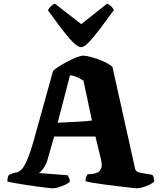

<svg xmlns="http://www.w3.org/2000/svg" viewBox="-20 -1022 872 1042"><path d="M266 0Q261 0 239.5 -2.5Q218 -5 187 -9Q156 -13 123.5 -18Q91 -23 63 -28Q35 -33 20 -37Q20 -51 23 -61Q26 -71 30 -74L49 -81Q59 -85 70.5 -86.5Q82 -88 96 -101.5Q110 -115 126.5 -152Q143 -189 164 -263L268 -637Q276 -646 297 -659.5Q318 -673 344.5 -687Q371 -701 395 -710.5Q419 -720 432 -720Q447 -720 476.5 -712Q506 -704 537.5 -690.5Q569 -677 590 -660L713 -107Q716 -95 724 -90.5Q732 -86 744 -84L807 -73Q811 -66 813.5 -61.5Q816 -57 817 -37Q809 -28 791 -19.5Q773 -11 754 -5.5Q735 0 723 0Q718 0 691.5 -3Q665 -6 627.5 -10.5Q590 -15 551.5 -20Q513 -25 483.5 -30Q454 -35 444 -39Q444 -54 449.5 -64.5Q455 -75 455 -76L487 -79Q496 -80 508.5 -85.5Q521 -91 528.5 -107Q536 -123 528 -157L498 -281H274L236 -149Q232 -135 223 -120Q214 -105 204.5 -94.5Q195 -84 189 -83L347 -71Q349 -68 354 -58Q359 -48 359 -36Q352 -28 334 -19.5Q316 -11 297 -5.5Q278 0 266 0ZM293 -356Q347 -359 384 -360.5Q421 -362 444.5 -364Q468 -366 479 -368L433 -584Q415 -596 397.5 -603.5Q380 -611 360 -614ZM420 -766Q403 -766 375.5 -793.5Q348 -821 313.5 -867Q279 -913 240 -966Q246 -978 256 -988Q266 -998 278 -1002L421 -891L561 -1002Q573 -998 583.5 -987.5Q594 -977 598 -967Q559 -914 524.5 -868Q490 -822 463.5 -794Q437 -766 420 -766Z"/></svg>

Font: Texturina Medium 12pt Black
Style: Regular
Weight: 900
Version: Version 1.002